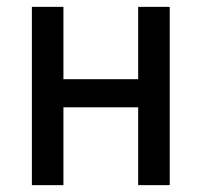

<svg xmlns="http://www.w3.org/2000/svg" viewBox="-20 -540 588 560"><path d="M73 0V-520H165V-309H383V-520H475V0H383V-227H165V0Z"/></svg>

Font: Iosevka Semi-Condensed Medium
Style: Regular
Weight: 500
Monospace: yes
Designer: Belleve Invis
Foundry: Belleve Invis
Version: Version 27.3.5